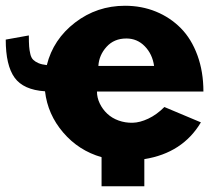

<svg xmlns="http://www.w3.org/2000/svg" viewBox="-107 -548 782 673"><path d="M-86.9 -409.2 -5.9 -423.8Q-5.9 -399.4 -4.9 -385.7Q-3.9 -372.1 -0.7 -358.6Q2.4 -345.2 9.5 -338.4Q16.6 -331.5 27.8 -326.7Q39.1 -321.8 57.1 -319.8Q79.6 -410.2 156.2 -469Q232.9 -527.8 331.1 -527.8Q389.6 -527.8 439.7 -507.3Q489.7 -486.8 526.9 -449.2Q564 -411.6 585 -354.2Q606 -296.9 606 -227.1H232.9Q232.9 -205.6 242.7 -185.3Q252.4 -165 269 -149.4Q285.6 -133.8 308.8 -125.5Q332 -117.2 357.7 -117.7Q383.3 -118.2 412.8 -132.1Q442.4 -146 469.2 -172.9L597.2 -119.1Q533.2 -11.7 398.9 9.8V105H249V2.9Q168.9 -20 114.5 -83.5Q60.1 -147 50.8 -228Q-24.9 -232.9 -55.9 -275.9Q-86.9 -318.8 -86.9 -409.2ZM237.8 -316.9H433.1Q427.2 -358.4 400.6 -385.7Q374 -413.1 335.9 -413.1Q293 -413.1 266.6 -384Q240.2 -355 237.8 -316.9Z"/></svg>

Font: Hussar Preview
Style: Bold
Weight: 700
Foundry: Cannot Into Space Fonts, PlusOne Fonts
Version: Version 2.29RC2 "Millennial"